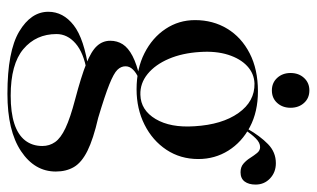

<svg xmlns="http://www.w3.org/2000/svg" viewBox="-192 -435 874 530"><g transform="rotate(90 245.0 -170.0)"><path d="M305.5 -4Q243.5 -22.5 213 -34.8Q182.5 -47 172.8 -57Q163 -67 163 -79.5Q163 -91 172.2 -100.2Q181.5 -109.5 195 -115L196 -119.5Q157 -110.5 134.5 -98.8Q112 -87 102.2 -71.8Q92.5 -56.5 92.5 -37.5Q92.5 -16.5 106.8 -0.8Q121 15 156.2 29Q191.5 43 254 59.5Q305.5 73 333.5 86.2Q361.5 99.5 372.2 115Q383 130.5 383 150Q383 178 367.5 197.8Q352 217.5 321.2 227.5Q290.5 237.5 244 237.5Q157 237.5 115.5 202.5Q74 167.5 74 111Q74 81 99.8 58.5Q125.5 36 176 27.5L174.5 22Q87 34.5 49.8 63.5Q12.5 92.5 12.5 133.5Q12.5 181.5 67 214Q121.5 246.5 239 246.5Q341 246.5 397.2 209Q453.5 171.5 453.5 113Q453.5 84 441 62.8Q428.5 41.5 396.2 25.5Q364 9.5 305.5 -4ZM331.5 -409.5 338.5 -409Q350.5 -427.5 362.2 -439.2Q374 -451 386 -451Q395.5 -451 402.2 -442.8Q409 -434.5 415.8 -423.8Q422.5 -413 431.8 -405Q441 -397 455.5 -397Q472.5 -397 481 -408.2Q489.5 -419.5 489.5 -438.5Q489.5 -462.5 472.5 -478.5Q455.5 -494.5 430.5 -494.5Q400 -494.5 377.8 -472.8Q355.5 -451 336 -417ZM419 -280.5Q419 -326 395.8 -363.2Q372.5 -400.5 330.5 -422.8Q288.5 -445 232 -445Q171.5 -445 127.2 -422.2Q83 -399.5 59.2 -360.2Q35.5 -321 35.5 -271.5Q35.5 -226.5 59.8 -190Q84 -153.5 126.8 -131.8Q169.5 -110 226.5 -110Q280.5 -110 324.2 -132Q368 -154 393.5 -192.5Q419 -231 419 -280.5ZM210.5 -435.5Q260 -436.5 292 -391.2Q324 -346 328.5 -270Q333 -203.5 308.5 -162.5Q284 -121.5 241.5 -120.5Q210 -119.5 184.2 -140.5Q158.5 -161.5 142.5 -198.8Q126.5 -236 123.5 -285Q120.5 -329 131.2 -362.8Q142 -396.5 162.5 -415.5Q183 -434.5 210.5 -435.5ZM229.5 -483.5Q208.5 -483.5 195 -498.2Q181.5 -513 181.5 -535Q181.5 -557.5 195 -572.2Q208.5 -587 229.5 -587Q251 -587 264.2 -572.2Q277.5 -557.5 277.5 -535Q277.5 -513 264.2 -498.2Q251 -483.5 229.5 -483.5Z"/></g></svg>

Font: Fraunces 120pt
Style: Regular
Weight: 400
Version: Version 1.000;[b76b70a41]